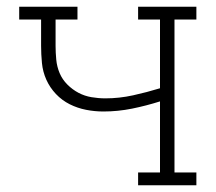

<svg xmlns="http://www.w3.org/2000/svg" viewBox="-20 -550 640 570"><path d="M390 0V-38H455V-249Q414 -236 372 -227.5Q330 -219 287 -219Q261 -219 235.5 -224Q210 -229 187 -240.5Q164 -252 146 -271Q128 -290 117.5 -313.5Q107 -337 104.5 -363Q102 -389 102 -414V-492H37V-530H210V-492H145V-414Q145 -394 147 -373Q149 -352 157 -333Q165 -314 180 -299Q195 -284 213 -274.5Q231 -265 251.5 -261.5Q272 -258 293 -258Q334 -258 375 -267Q416 -276 455 -288V-492H390V-530H563V-492H498V-38H563V0Z"/></svg>

Font: Iosevka Curly Slab XLtEx
Style: Regular
Weight: 200
Width: 7
Monospace: yes
Designer: Belleve Invis
Foundry: Belleve Invis
Version: Version 11.1.0; ttfautohint (v1.8.3)